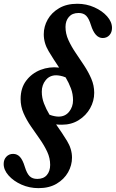

<svg xmlns="http://www.w3.org/2000/svg" viewBox="-42 -841 616 1020"><path d="M162.5 158.5Q114.5 158.5 72.2 139.8Q30 121 3.8 91.5Q-22.5 62 -22.5 30Q-22.5 6.5 -8.2 -8.5Q6 -23.5 27.5 -23.5Q49.5 -23.5 64.2 -7.2Q79 9 90 45.5Q100.5 80 115.2 94.8Q130 109.5 156 109.5Q189.5 109.5 207 88.8Q224.5 68 224.5 35Q224.5 -1 208.8 -34.8Q193 -68.5 169.5 -102Q146 -135.5 122.5 -169.5Q99 -203.5 83.2 -239.5Q67.5 -275.5 67.5 -315Q67.5 -373 97 -412.2Q126.5 -451.5 173.2 -469.8Q220 -488 272 -482Q242.5 -525.5 216.5 -568.8Q190.5 -612 190.5 -659Q190.5 -700 211.2 -737Q232 -774 272 -797.5Q312 -821 368.5 -821Q417 -821 459 -802.2Q501 -783.5 527 -754.2Q553 -725 553 -692.5Q553 -669 539.2 -654Q525.5 -639 503.5 -639Q462.5 -639 441 -708Q430.5 -742.5 416 -757.2Q401.5 -772 375.5 -772Q342 -772 324 -751.2Q306 -730.5 306 -698Q306 -662 321.5 -628Q337 -594 359.8 -560.5Q382.5 -527 405 -493Q427.5 -459 443 -423Q458.5 -387 458.5 -348Q458.5 -304.5 436.8 -265.8Q415 -227 376.2 -202.8Q337.5 -178.5 287 -178.5Q270 -178.5 256 -180Q287 -136.5 313.8 -93Q340.5 -49.5 340.5 -3.5Q340.5 37 319.8 74Q299 111 259.2 134.8Q219.5 158.5 162.5 158.5ZM269 -221.5Q304.5 -221.5 325.2 -247.5Q346 -273.5 346 -308.5Q346 -341.5 334.8 -371.5Q323.5 -401.5 306.5 -430Q292 -436 278.8 -438.5Q265.5 -441 256.5 -441Q221.5 -441 200.8 -415.2Q180 -389.5 180 -354Q180 -321.5 191.8 -291Q203.5 -260.5 221 -231.5Q235.5 -226 248 -223.8Q260.5 -221.5 269 -221.5Z"/></svg>

Font: Libre Caslon Condensed Bold
Style: Italic
Weight: 700
Italic angle: -22.583°
Designer: Pablo Impallari, Rodrigo Fuenzalida, Katja Schimmel, Ertekin Erdin
Foundry: Pablo Impallari, Rodrigo Fuenzalida
Version: Version 2.000; ttfautohint (v1.8.4.7-5d5b);gftools[0.9.33]